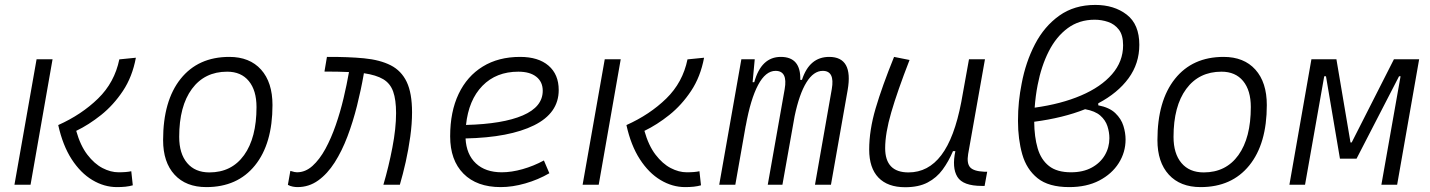

<svg xmlns="http://www.w3.org/2000/svg" viewBox="-20 -762 5899 792"><path d="M462.4 9.8Q409.7 9.8 361.1 -19.3Q312.5 -48.3 275.6 -105.2Q238.8 -162.1 220.2 -246.1Q316.4 -289.1 384.5 -355.5Q452.6 -421.9 472.2 -517.1L540.5 -523.9Q525.9 -445.3 487.1 -387Q448.2 -328.6 397.2 -287.8Q346.2 -247.1 294.4 -222.2Q311.5 -161.6 340.3 -124Q369.1 -86.4 402.8 -68.8Q436.5 -51.3 468.8 -51.3Q502.4 -51.3 521.5 -55.7L527.8 2.4Q514.2 6.3 497.8 8.1Q481.4 9.8 462.4 9.8ZM39.6 0 130.9 -517.6H196.8L106 0Z M831.1 9.8Q747.1 9.8 700 -41.5Q652.8 -92.8 652.8 -184.1Q652.8 -346.2 725.1 -436.8Q797.4 -527.3 925.8 -527.3Q1009.8 -527.3 1056.9 -474.9Q1104 -422.4 1104 -328.6Q1104 -168.9 1031.7 -79.6Q959.5 9.8 831.1 9.8ZM843.8 -50.8Q935.5 -50.8 986.8 -122.1Q1038.1 -193.4 1038.1 -320.3Q1038.1 -389.2 1006.3 -427.7Q974.6 -466.3 917 -466.3Q824.2 -466.3 771.7 -395.3Q719.2 -324.2 719.2 -197.3Q719.2 -128.4 752 -89.6Q784.7 -50.8 843.8 -50.8Z M1561.5 0Q1583.5 -74.7 1598.6 -153.6Q1613.8 -232.4 1613.8 -295.4Q1613.8 -350.6 1601.8 -384.3Q1589.8 -418 1560.8 -435.3Q1531.7 -452.6 1481 -460L1480.5 -456.5Q1469.2 -391.6 1452.6 -325.4Q1436 -259.3 1413.3 -199.2Q1390.6 -139.2 1360.6 -92Q1330.6 -44.9 1292.5 -17.6Q1254.4 9.8 1207 9.8Q1198.2 9.8 1187.7 7.8Q1177.2 5.9 1167.5 0.5L1177.7 -57.1Q1189 -53.7 1194.6 -52.5Q1200.2 -51.3 1205.1 -51.3Q1239.7 -51.3 1269 -77.6Q1298.3 -104 1322.3 -147.9Q1346.2 -191.9 1365 -246.1Q1383.8 -300.3 1397.2 -356.9Q1410.6 -413.6 1419.4 -463.9V-464.8Q1397.5 -465.8 1372.3 -466.3Q1347.2 -466.8 1318.4 -466.8L1328.6 -527.3Q1416 -527.8 1481.7 -521.5Q1547.4 -515.1 1591.6 -492.7Q1635.7 -470.2 1657.7 -424.1Q1679.7 -377.9 1679.7 -298.8Q1679.7 -251.5 1672.4 -198.5Q1665 -145.5 1653.6 -94.2Q1642.1 -43 1629.4 0Z M2049.8 -51.3Q2089.8 -51.3 2135.5 -64.2Q2181.2 -77.1 2223.6 -100.1L2246.1 -47.4Q2199.7 -20.5 2146.7 -5.4Q2093.8 9.8 2045.4 9.8Q1946.8 9.8 1891.8 -45.7Q1836.9 -101.1 1836.9 -199.7Q1836.9 -301.3 1871.8 -374.5Q1906.7 -447.8 1971.4 -487.5Q2036.1 -527.3 2125.5 -527.3Q2200.7 -527.3 2242.7 -491.2Q2284.7 -455.1 2284.7 -390.6Q2284.7 -295.4 2183.1 -245.1Q2081.5 -194.8 1900.4 -190.9Q1903.8 -125 1943.1 -88.1Q1982.4 -51.3 2049.8 -51.3ZM1902.3 -246.6Q2054.2 -250.5 2136.5 -285.9Q2218.8 -321.3 2218.8 -387.7Q2218.8 -424.3 2192.4 -445.3Q2166 -466.3 2118.2 -466.3Q2026.9 -466.3 1970 -408Q1913.1 -349.6 1902.3 -246.6Z M2806.2 9.8Q2753.4 9.8 2704.8 -19.3Q2656.2 -48.3 2619.4 -105.2Q2582.5 -162.1 2564 -246.1Q2660.2 -289.1 2728.3 -355.5Q2796.4 -421.9 2815.9 -517.1L2884.3 -523.9Q2869.6 -445.3 2830.8 -387Q2792 -328.6 2741 -287.8Q2689.9 -247.1 2638.2 -222.2Q2655.3 -161.6 2684.1 -124Q2712.9 -86.4 2746.6 -68.8Q2780.3 -51.3 2812.5 -51.3Q2846.2 -51.3 2865.2 -55.7L2871.6 2.4Q2857.9 6.3 2841.6 8.1Q2825.2 9.8 2806.2 9.8ZM2383.3 0 2474.6 -517.6H2540.5L2449.7 0Z M3093.3 -517.6 3084.5 -422.9H3091.3Q3120.1 -527.3 3200.7 -527.3Q3283.7 -527.3 3281.2 -432.6H3288.1Q3318.8 -527.3 3400.4 -527.3Q3500.5 -527.3 3476.6 -390.6L3407.7 0H3341.8L3411.1 -394.5Q3424.3 -469.7 3374 -469.7Q3335.9 -469.7 3306.4 -421.9Q3276.9 -374 3257.8 -282.7L3207.5 0H3147L3216.8 -394.5Q3230 -469.7 3179.2 -469.7Q3138.2 -469.7 3107.2 -411.6Q3076.2 -353.5 3056.2 -242.7V-244.1L3013.2 0H2946.8L3038.1 -517.6Z M3713.9 10.3Q3641.6 10.3 3603.5 -29.5Q3565.4 -69.3 3565.4 -145Q3565.4 -224.6 3592 -315.2Q3618.7 -405.8 3668 -527.3L3731.9 -514.6Q3681.6 -385.3 3656.5 -298.8Q3631.3 -212.4 3631.3 -150.9Q3631.3 -50.8 3727.5 -50.8Q3809.1 -50.8 3863 -122.1Q3917 -193.4 3945.3 -341.3L3977.1 -517.6H4043L3973.6 -126.5Q3967.3 -88.4 3981.7 -72Q3996.1 -55.7 4039.1 -53.7H4052.2L4041.5 4.9H4030.3Q3952.1 4.9 3929.2 -32.5Q3906.2 -69.8 3920.9 -138.7H3911.1Q3893.1 -96.2 3868.4 -62.5Q3843.8 -28.8 3806.6 -9.3Q3769.5 10.3 3713.9 10.3Z M4510.3 -335.9V-327.6Q4556.2 -318.8 4580.6 -295.4Q4605 -272 4614 -242.9Q4623 -213.9 4623 -186.5Q4623 -133.8 4594.7 -89.1Q4566.4 -44.4 4514.4 -17.3Q4462.4 9.8 4390.6 9.8Q4305.7 9.8 4260 -26.9Q4214.4 -63.5 4196.8 -125.5Q4179.2 -187.5 4179.2 -263.2Q4179.2 -305.7 4183.1 -343Q4187 -380.4 4194.3 -417Q4210.9 -505.9 4249.3 -579.6Q4287.6 -653.3 4349.6 -697.5Q4411.6 -741.7 4498 -741.7Q4575.7 -741.7 4627.7 -701.7Q4679.7 -661.6 4679.7 -577.1Q4679.7 -500 4635.3 -439.2Q4590.8 -378.4 4510.3 -335.9ZM4248 -317.9Q4357.4 -333 4439.5 -368.2Q4521.5 -403.3 4567.1 -455.8Q4612.8 -508.3 4612.8 -575.2Q4612.8 -617.2 4595.2 -639.9Q4577.6 -662.6 4550.8 -671.6Q4523.9 -680.7 4495.6 -680.7Q4431.6 -680.7 4384.3 -645.8Q4336.9 -610.8 4306.2 -550.3Q4275.4 -489.7 4260.3 -411.6Q4251.5 -366.7 4248 -317.9ZM4456.1 -311.5Q4365.2 -275.4 4246.1 -259.8Q4246.6 -197.3 4260.3 -150.4Q4273.9 -103.5 4306.9 -77.4Q4339.8 -51.3 4397.9 -51.3Q4447.8 -51.3 4483.2 -70.6Q4518.6 -89.8 4537.4 -121.8Q4556.2 -153.8 4556.2 -191.9Q4556.2 -216.8 4548.1 -241.7Q4540 -266.6 4518.6 -285.4Q4497.1 -304.2 4456.1 -311.5Z M4932.6 9.8Q4848.6 9.8 4801.5 -41.5Q4754.4 -92.8 4754.4 -184.1Q4754.4 -346.2 4826.7 -436.8Q4898.9 -527.3 5027.3 -527.3Q5111.3 -527.3 5158.4 -474.9Q5205.6 -422.4 5205.6 -328.6Q5205.6 -168.9 5133.3 -79.6Q5061 9.8 4932.6 9.8ZM4945.3 -50.8Q5037.1 -50.8 5088.4 -122.1Q5139.6 -193.4 5139.6 -320.3Q5139.6 -389.2 5107.9 -427.7Q5076.2 -466.3 5018.6 -466.3Q4925.8 -466.3 4873.3 -395.3Q4820.8 -324.2 4820.8 -197.3Q4820.8 -128.4 4853.5 -89.6Q4886.2 -50.8 4945.3 -50.8Z M5298.8 0 5389.6 -517.6H5492.7L5550.8 -174.3H5555.7L5730 -517.6H5834L5743.2 0H5678.2L5757.3 -447.3H5751L5575.7 -107.4H5507.3L5449.7 -447.3H5442.4L5363.3 0Z"/></svg>

Font: Cascadia Code PL Light
Style: Italic
Weight: 300
Italic angle: -10°
Monospace: yes
Designer: Aaron Bell
Foundry: Saja Typeworks
Version: Version 2404.023; ttfautohint (v1.8.4)